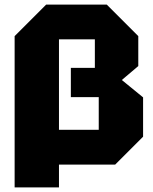

<svg xmlns="http://www.w3.org/2000/svg" viewBox="-20 -720 670 840"><path d="M585 -562V-431L513 -370L606 -294V-122L484 0H202V-152H412V-295H290V-423H395V-548H238V100H44V-562L182 -700H447Z"/></svg>

Font: Tektur ExtraBold
Style: Regular
Weight: 800
Designer: Adam Jagosz
Foundry: Adam Jagosz
Version: Version 1.005;gftools[0.9.30]